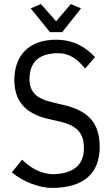

<svg xmlns="http://www.w3.org/2000/svg" viewBox="-20 -906 540 938"><path d="M224 -749H284L376 -865L326 -886L254 -802L180 -886L130 -865ZM444 -627C396 -679 337 -711 255 -712C120 -712 50 -634 50 -514C51 -416 99 -352 216 -325L268 -313C361 -293 390 -252 390 -181C390 -94 330 -55 233 -55C187 -58 136 -78 88 -126L38 -64C94 -16 175 12 233 12C386 12 467 -56 467 -189C467 -303 413 -365 291 -393L240 -405C155 -424 125 -458 124 -519C125 -605 172 -646 265 -646C320 -646 358 -617 396 -571Z"/></svg>

Font: Mint Spirit
Style: Regular
Weight: 400
Designer: HARENDAL Hirwen
Foundry: Arkandis Digital Foundry.
Version: Version 1.004;FFEdit